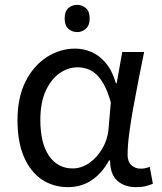

<svg xmlns="http://www.w3.org/2000/svg" viewBox="-20 -757 665 790"><path d="M298 -737Q318 -737 333.5 -723.5Q349 -710 349 -681Q349 -653 333.5 -639Q318 -625 298 -625Q276 -625 261 -639Q246 -653 246 -681Q246 -710 261 -723.5Q276 -737 298 -737ZM260 13Q199 13 152 -18.5Q105 -50 78.5 -111.5Q52 -173 52 -262Q52 -356 85 -421.5Q118 -487 172.5 -522Q227 -557 290 -557Q324 -557 356.5 -543Q389 -529 415.5 -497.5Q442 -466 457 -414H460L483 -543H573Q562 -490 550.5 -431Q539 -372 528.5 -314.5Q518 -257 511.5 -206.5Q505 -156 505 -119Q505 -92 520.5 -77.5Q536 -63 559 -63Q568 -63 578 -65Q588 -67 596 -71L609 -1Q598 4 581 8.5Q564 13 540 13Q492 13 462.5 -13.5Q433 -40 433 -97H429Q367 13 260 13ZM279 -64Q315 -64 347.5 -86.5Q380 -109 402 -147.5Q424 -186 427 -232L436 -335Q424 -379 408.5 -407.5Q393 -436 375 -452Q357 -468 337.5 -474Q318 -480 299 -480Q260 -480 225 -455.5Q190 -431 168 -383Q146 -335 146 -263Q146 -168 181.5 -116Q217 -64 279 -64Z"/></svg>

Font: lhindi05
Style: Book
Weight: 400
Designer: Jelle Bosma - Monotype Design Team
Foundry: Monotype Imaging Inc.
Version: Version 2.003